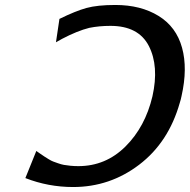

<svg xmlns="http://www.w3.org/2000/svg" viewBox="-20 -734 763 772"><path d="M710 -348Q707 -333 703 -321Q658 -162 540 -72Q422 18 274 18Q174 18 82 -18L126 -127Q130 -124 142.5 -115.5Q155 -107 159.5 -104Q164 -101 175.5 -94Q187 -87 194 -84.5Q201 -82 213.5 -77.5Q226 -73 237 -71Q248 -69 263.5 -67.5Q279 -66 295 -66Q405 -66 484.5 -145Q564 -224 593 -347Q620 -468 578.5 -549Q537 -630 424 -630Q379 -630 339 -622Q291 -610 230 -578L205 -564L219 -658Q284 -690 328 -702Q372 -714 444 -714Q546 -714 617.5 -670Q689 -626 712 -542Q735 -459 710 -348Z"/></svg>

Font: Coval
Style: Medium Italic
Weight: 500
Foundry: Context Ltd
Version: Version 001.000